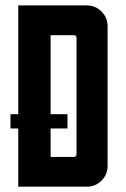

<svg xmlns="http://www.w3.org/2000/svg" viewBox="-20 -704 475 724"><path d="M48.8 0V-219.7H19.5V-273.4H48.8V-683.6H307.6Q339.8 -683.6 362.8 -660.6Q385.7 -637.7 385.7 -605.5V-78.1Q385.7 -45.9 362.8 -22.9Q339.8 0 307.6 0ZM170.9 -219.7V-112.3H258.3Q268.6 -112.3 268.6 -122.6V-561Q268.6 -571.3 258.3 -571.3H170.9V-273.4H234.4V-219.7Z"/></svg>

Font: California Gothic
Style: Regular
Weight: 400
Version: Version 2.2;